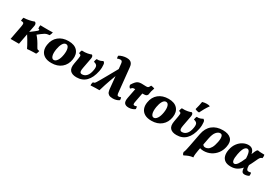

<svg xmlns="http://www.w3.org/2000/svg" viewBox="53 -1887 4710 3302"><g transform="rotate(30 2407.5 -236.0)"><path d="M35 0 86 -269Q93 -308 92.5 -327.5Q92 -347 79 -353.5Q66 -360 34 -360Q34 -377 36.5 -394.5Q39 -412 45 -426Q97 -428 152 -439Q207 -450 250 -467Q285 -449 278 -402L252 -264L329 -322Q360 -345 371 -356.5Q382 -368 383 -375Q385 -383 380 -387Q375 -391 360 -392Q356 -410 357 -426.5Q358 -443 362 -460Q383 -459 427.5 -458.5Q472 -458 515 -458Q540 -458 563.5 -458.5Q587 -459 609 -460Q605 -441 599.5 -424.5Q594 -408 585 -392Q558 -390 536.5 -384.5Q515 -379 494 -366.5Q473 -354 444 -332L385 -286Q418 -249 446 -207Q474 -165 500 -116Q511 -95 519 -85Q527 -75 537.5 -72Q548 -69 567 -67Q563 -50 557.5 -32Q552 -14 542 0Q517 0 484.5 1Q452 2 421 4Q390 6 367 9Q356 -15 336 -52Q316 -89 291.5 -130.5Q267 -172 242 -210L202 0Z M847 9Q764 9 712 -21.5Q660 -52 639 -106Q618 -160 630 -230Q647 -341 724.5 -404Q802 -467 921 -467Q1041 -467 1098 -402Q1155 -337 1138 -230Q1121 -119 1044 -55Q967 9 847 9ZM858 -57Q893 -57 922.5 -100.5Q952 -144 965 -225Q977 -303 962 -352Q947 -401 908 -401Q870 -401 843.5 -356Q817 -311 805 -239Q791 -153 806.5 -105Q822 -57 858 -57Z M1344 6Q1257 6 1216.5 -38.5Q1176 -83 1195 -183L1214 -290Q1219 -321 1219.5 -337.5Q1220 -354 1210.5 -362.5Q1201 -371 1177 -376Q1179 -392 1183.5 -409Q1188 -426 1197 -440Q1261 -436 1310 -446.5Q1359 -457 1381 -467Q1411 -450 1403 -402L1364 -195Q1355 -149 1358 -125.5Q1361 -102 1372.5 -94Q1384 -86 1401 -86Q1453 -86 1490.5 -126.5Q1528 -167 1542 -250Q1553 -310 1538.5 -337.5Q1524 -365 1473 -376Q1474 -392 1478.5 -409Q1483 -426 1491 -440Q1530 -436 1562 -447.5Q1594 -459 1607 -469Q1621 -462 1629.5 -451.5Q1638 -441 1640 -417Q1643 -396 1642.5 -361Q1642 -326 1633 -282Q1604 -140 1531.5 -67Q1459 6 1344 6Z M1626 5Q1623 -13 1626 -30Q1629 -47 1634 -62Q1655 -63 1665.5 -71.5Q1676 -80 1688 -100Q1699 -117 1725 -161.5Q1751 -206 1795 -284.5Q1839 -363 1905 -481L1894 -583Q1893 -593 1890 -605.5Q1887 -618 1878 -627.5Q1869 -637 1849 -637Q1838 -637 1822.5 -633.5Q1807 -630 1792 -621Q1786 -631 1783 -645.5Q1780 -660 1782 -675Q1810 -694 1851.5 -705.5Q1893 -717 1931 -717Q1973 -717 1997 -705Q2021 -693 2033 -674Q2045 -655 2049.5 -634.5Q2054 -614 2055 -598L2105 -109Q2106 -97 2112.5 -83.5Q2119 -70 2142 -70Q2158 -70 2182 -82Q2187 -71 2190 -58Q2193 -45 2191 -27Q2167 -10 2134.5 -0.5Q2102 9 2067 9Q2014 9 1988.5 -8Q1963 -25 1954.5 -48Q1946 -71 1944 -89L1918 -349Q1896 -291 1876.5 -237Q1857 -183 1838.5 -125.5Q1820 -68 1800 0Q1769 0 1725 0.5Q1681 1 1626 5Z M2380 9Q2321 9 2296.5 -23.5Q2272 -56 2287 -133L2324 -323Q2319 -323 2316 -323Q2297 -323 2286.5 -321Q2276 -319 2266.5 -311Q2257 -303 2242 -287Q2225 -297 2217 -313Q2209 -329 2210 -347Q2238 -392 2261 -417Q2284 -442 2310 -451.5Q2336 -461 2372 -461Q2395 -461 2420.5 -459.5Q2446 -458 2464 -458Q2492 -458 2503.5 -468.5Q2515 -479 2531 -513Q2549 -512 2570 -507Q2591 -502 2602 -496Q2575 -427 2567 -356Q2555 -333 2538 -326.5Q2521 -320 2479 -320Q2473 -320 2467 -320L2434 -147Q2424 -100 2429 -85.5Q2434 -71 2453 -71Q2472 -71 2493 -83Q2506 -63 2504 -31Q2482 -13 2449 -2Q2416 9 2380 9Z M2833 9Q2750 9 2698 -21.5Q2646 -52 2625 -106Q2604 -160 2616 -230Q2633 -341 2710.5 -404Q2788 -467 2907 -467Q3027 -467 3084 -402Q3141 -337 3124 -230Q3107 -119 3030 -55Q2953 9 2833 9ZM2844 -57Q2879 -57 2908.5 -100.5Q2938 -144 2951 -225Q2963 -303 2948 -352Q2933 -401 2894 -401Q2856 -401 2829.5 -356Q2803 -311 2791 -239Q2777 -153 2792.5 -105Q2808 -57 2844 -57Z M3330 6Q3243 6 3202.5 -38.5Q3162 -83 3181 -183L3200 -290Q3205 -321 3205.5 -337.5Q3206 -354 3196.5 -362.5Q3187 -371 3163 -376Q3165 -392 3169.5 -409Q3174 -426 3183 -440Q3247 -436 3296 -446.5Q3345 -457 3367 -467Q3397 -450 3389 -402L3350 -195Q3341 -149 3344 -125.5Q3347 -102 3358.5 -94Q3370 -86 3387 -86Q3439 -86 3476.5 -126.5Q3514 -167 3528 -250Q3539 -310 3524.5 -337.5Q3510 -365 3459 -376Q3460 -392 3464.5 -409Q3469 -426 3477 -440Q3516 -436 3548 -447.5Q3580 -459 3593 -469Q3607 -462 3615.5 -451.5Q3624 -441 3626 -417Q3629 -396 3628.5 -361Q3628 -326 3619 -282Q3590 -140 3517.5 -67Q3445 6 3330 6ZM3474 -525Q3429 -525 3394 -546Q3406 -591 3415.5 -631Q3425 -671 3430 -708Q3475 -721 3518 -721Q3557 -721 3582 -710Q3550 -665 3522 -616.5Q3494 -568 3474 -525Z M3611 249Q3597 241 3591.5 227.5Q3586 214 3584 196Q3591 185 3595.5 171Q3600 157 3606 131Q3612 105 3622 56L3673 -210Q3697 -336 3778.5 -401.5Q3860 -467 3985 -467Q4097 -467 4150 -412.5Q4203 -358 4179 -248Q4163 -171 4119 -113.5Q4075 -56 4010.5 -23.5Q3946 9 3868 9Q3845 9 3830 6Q3815 3 3798 -2L3789 46Q3782 83 3777 123.5Q3772 164 3776 193Q3733 196 3692 211.5Q3651 227 3611 249ZM3839 -216 3814 -85Q3831 -56 3866 -56Q3891 -56 3918.5 -70.5Q3946 -85 3971 -127Q3996 -169 4012 -250Q4020 -290 4020 -324Q4020 -358 4008.5 -378.5Q3997 -399 3969 -399Q3932 -399 3895 -357Q3858 -315 3839 -216Z M4409 9Q4334 9 4291.5 -21Q4249 -51 4236 -103.5Q4223 -156 4236 -223Q4252 -303 4293 -357.5Q4334 -412 4387 -439.5Q4440 -467 4492 -467Q4543 -467 4573.5 -440Q4604 -413 4614 -355Q4630 -396 4640 -418.5Q4650 -441 4658.5 -451.5Q4667 -462 4680 -467Q4703 -461 4740 -459.5Q4777 -458 4809 -458Q4815 -444 4815 -426Q4815 -408 4812 -390Q4793 -387 4780 -375.5Q4767 -364 4753.5 -338Q4740 -312 4719 -265Q4707 -239 4695 -215.5Q4683 -192 4671 -170Q4671 -124 4678 -103Q4685 -82 4695.5 -76Q4706 -70 4718 -70Q4732 -70 4744 -72.5Q4756 -75 4764 -77Q4776 -57 4770 -15Q4750 -3 4726.5 3Q4703 9 4685 9Q4645 9 4631 -18Q4617 -45 4616 -90Q4577 -44 4527.5 -17.5Q4478 9 4409 9ZM4406 -233Q4390 -150 4398.5 -107Q4407 -64 4439 -64Q4468 -64 4499 -107Q4530 -150 4570 -245Q4567 -310 4558 -344Q4549 -378 4535.5 -390Q4522 -402 4507 -402Q4490 -402 4471.5 -388.5Q4453 -375 4436 -338.5Q4419 -302 4406 -233Z"/></g></svg>

Font: Vollkorn ExtraBold
Style: Italic
Weight: 800
Italic angle: -11°
Designer: Friedrich Althausen
Foundry: Friedrich Althausen
Version: Version 5.000; ttfautohint (v1.8.3)